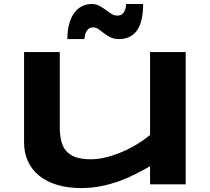

<svg xmlns="http://www.w3.org/2000/svg" viewBox="-20 -935 1067 974"><path d="M283.2 -670.9V-293Q283.2 -255.4 289.6 -224.9Q295.9 -194.3 313 -172.6Q330.1 -150.9 360.8 -138.9Q391.6 -127 440.9 -127Q478 -127 518.8 -137.2Q559.6 -147.5 599.6 -164.6Q639.6 -181.6 676 -203.9Q712.4 -226.1 741.2 -250V-670.9H921.9V0H741.2V-91.8Q707 -72.3 668.5 -52.5Q629.9 -32.7 586.4 -16.8Q543 -1 494.1 9Q445.3 19 391.1 19Q323.2 19 269.5 2.7Q215.8 -13.7 178.7 -43.7Q141.6 -73.7 121.8 -116.5Q102.1 -159.2 102.1 -211.9V-670.9ZM706.1 -914.6Q706.1 -867.7 697.8 -834Q689.5 -800.3 673.6 -778.8Q657.7 -757.3 635 -747.1Q612.3 -736.8 584 -736.8Q557.6 -736.8 539.6 -746.1Q521.5 -755.4 507.3 -766.4Q493.2 -777.3 480.5 -786.6Q467.8 -795.9 452.1 -795.9Q437.5 -795.9 429 -788.6Q420.4 -781.2 416 -771.2Q411.6 -761.2 410.2 -751.5Q408.7 -741.7 408.2 -736.8H321.8Q321.8 -778.3 330.3 -811.3Q338.9 -844.2 355 -867.2Q371.1 -890.1 393.8 -902.3Q416.5 -914.6 444.8 -914.6Q467.8 -914.6 484.6 -905.3Q501.5 -896 516.1 -885Q530.8 -874 544.7 -865Q558.6 -856 576.2 -856Q590.8 -856 599.4 -863.3Q607.9 -870.6 612.3 -880.1Q616.7 -889.6 618.2 -899.4Q619.6 -909.2 620.1 -914.6H706.1Z"/></svg>

Font: REH Gaming
Style: Gaming
Weight: 700
Designer: Astigmatic (AOETI)
Foundry: Astigmatic (AOETI)
Version: Version 1.001 2011